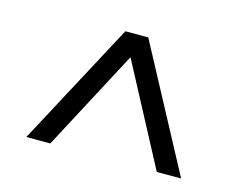

<svg xmlns="http://www.w3.org/2000/svg" viewBox="-61 -788 657 526"><g transform="rotate(15 268.0 -525.0)"><path d="M49 -350 236 -700H301L488 -350H419L268 -635L117 -350Z"/></g></svg>

Font: Red Hat Display
Style: Regular
Weight: 300
Designer: Pentagram, MCKL
Foundry: Pentagram, MCKL
Version: Version 1.023